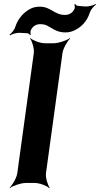

<svg xmlns="http://www.w3.org/2000/svg" viewBox="-20 -931 508 977"><path d="M214 -50 298 -661C301 -685 323 -722 337 -735L335 -737C319 -725 278 -711 254 -711H208C184 -711 147 -725 135 -737L133 -735C143 -722 155 -685 152 -661L68 -50C65 -26 43 11 29 24L30 26C46 14 87 0 111 0H157C181 0 218 14 230 26L233 24C223 11 211 -26 214 -50ZM183 -897C165 -897 150 -894 136 -887C102 -870 72 -838 58 -795C54 -780 38 -761 28 -754L31 -751C41 -758 65 -765 80 -764L119 -762C125 -761 131 -756 133 -753L137 -755C135 -759 134 -769 136 -775C144 -795 161 -808 184 -808C197 -808 208 -806 217 -802C246 -788 267 -766 312 -766C331 -766 346 -770 360 -777C394 -793 424 -824 437 -867C442 -882 458 -901 468 -907L467 -911C457 -904 430 -897 415 -898L377 -901C371 -901 365 -907 363 -910L358 -908C360 -904 362 -894 360 -888C352 -868 334 -855 311 -855C256 -855 239 -897 183 -897Z"/></svg>

Font: Asimov
Style: EdgeWideIt
Weight: 500
Designer: Google
Version: Version 2.000980: 2014